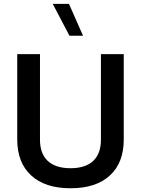

<svg xmlns="http://www.w3.org/2000/svg" viewBox="-20 -981 738 1006"><path d="M508.8 -248.5C508.8 -156.2 458.5 -99.6 349.6 -99.6C240.2 -99.6 189.5 -156.2 189.5 -248.5V-697.3H70.3V-250.5C70.3 -169.4 94.7 -106.4 143.1 -62C191.4 -17.1 260.3 5.4 349.6 5.4C439 5.4 507.8 -17.1 556.2 -62C604.5 -106.4 628.4 -169.4 628.4 -250.5V-697.3H508.8ZM341.3 -960.9H256.3L343.8 -793.9H415Z"/></svg>

Font: Estedad SemiBold
Style: Regular
Weight: 600
Designer: Amin Abedi
Version: Version 7.3